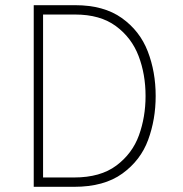

<svg xmlns="http://www.w3.org/2000/svg" viewBox="-20 -720 705 740"><path d="M270 -700Q380 -700 449.5 -650.5Q519 -601 549.5 -522Q580 -443 580 -350Q580 -260 551 -181Q522 -102 451.5 -51Q381 0 266 0H110V-700ZM541 -350Q541 -434 514 -504.5Q487 -575 426.5 -619.5Q366 -664 270 -664H146V-36H266Q367 -36 428.5 -82Q490 -128 515.5 -198.5Q541 -269 541 -350Z"/></svg>

Font: Overpass Thin
Style: Regular
Weight: 100
Designer: Delve Withrington, Thomas Jockin
Foundry: Delve Fonts
Version: Version 3.000;DELV;Overpass